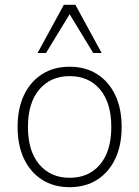

<svg xmlns="http://www.w3.org/2000/svg" viewBox="-20 -769 578 797"><path d="M269 8Q203 8 154.5 -23Q106 -54 79.5 -110Q53 -166 53 -242Q53 -318 79.5 -374Q106 -430 154.5 -461Q203 -492 269 -492Q335 -492 383.5 -461Q432 -430 458.5 -374Q485 -318 485 -242Q485 -166 458.5 -110Q432 -54 383.5 -23Q335 8 269 8ZM269 -31Q349 -31 395.5 -86.5Q442 -142 442 -242Q442 -342 395.5 -397.5Q349 -453 269 -453Q190 -453 143 -397.5Q96 -342 96 -242Q96 -142 143 -86.5Q190 -31 269 -31ZM136 -549 245 -749H293L402 -549H367L269 -710L171 -549Z"/></svg>

Font: Nunito Sans ExtraLight
Style: Regular
Weight: 200
Designer: Vernon Adams
Foundry: Vernon Adams
Version: Version 3.006; ttfautohint (v1.8.3)